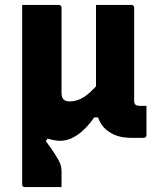

<svg xmlns="http://www.w3.org/2000/svg" viewBox="-20 -560 640 780"><path d="M219 -540Q223 -540 225 -538.5Q227 -537 228.5 -535Q230 -533 230 -529Q230 -471 230 -413Q230 -355 230 -297.5Q230 -240 230 -182Q230 -165 238 -156.5Q246 -148 262 -148Q278 -148 294 -153Q310 -158 326.5 -169.5Q343 -181 362.5 -201Q382 -221 404 -251V-83H363Q329 -35 294 -11.5Q259 12 225 12Q212 12 199 9.5Q186 7 174 3L166 13Q187 41 199.5 60.5Q212 80 219 93Q226 106 228 116.5Q230 127 230 138Q230 160 230 173Q230 186 230 200Q193 200 156 200Q119 200 81 200Q78 200 75.5 199Q73 198 71.5 195.5Q70 193 70 189Q70 110 70 31Q70 -48 70 -126.5Q70 -205 70 -284Q70 -363 70 -442Q70 -459 70 -475Q70 -491 70 -507.5Q70 -524 70 -540Q108 -540 145 -540Q182 -540 219 -540ZM370 -540Q394 -540 418 -540Q442 -540 466 -540Q490 -540 514 -540Q518 -540 520 -538.5Q522 -537 523.5 -535Q525 -533 525 -529Q525 -466 525 -403Q525 -340 525 -276.5Q525 -213 525 -150Q525 -145 526.5 -141Q528 -137 530 -135Q532 -133 536.5 -131.5Q541 -130 546 -130Q548 -130 549.5 -130Q551 -130 552.5 -130Q554 -130 555 -130H575Q575 -100 575 -70.5Q575 -41 575 -11Q575 -6 572 -3Q569 0 564 0Q561 0 552 0Q543 0 533 0Q523 0 515 0Q465 0 432.5 -18.5Q400 -37 385 -67Q370 -97 370 -131Q370 -182 370 -233Q370 -284 370 -335.5Q370 -387 370 -438Q370 -489 370 -540Z"/></svg>

Font: Recursive ExtraBold
Style: Regular
Weight: 800
Version: Version 1.085